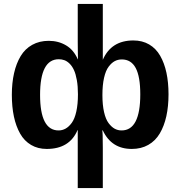

<svg xmlns="http://www.w3.org/2000/svg" viewBox="-20 -745 915 973"><path d="M834 -267.1Q834 -206.1 823 -156.2Q812 -106.4 789.8 -68.8Q767.6 -31.2 731.4 -10.7Q695.3 9.8 647.9 9.8Q544.9 9.8 501 -84H498Q501 -79.1 501 4.9V208H374V-85.9H373Q332.5 9.8 216.8 9.8Q171.9 9.8 137.5 -10.5Q103 -30.8 82 -67.9Q61 -105 50.5 -154.3Q40 -203.6 40 -264.2Q40 -324.7 51.3 -374.3Q62.5 -423.8 84.7 -460.7Q106.9 -497.6 143.3 -517.8Q179.7 -538.1 227.1 -538.1Q275.9 -538.1 314.7 -515.1Q353.5 -492.2 374 -444.8H375Q375 -448.7 374.5 -481Q374 -513.2 374 -532.2V-725.1H501V-441.9Q543.5 -540 655.8 -540Q701.2 -540 735.8 -519.8Q770.5 -499.5 791.7 -462.4Q813 -425.3 823.5 -376.2Q834 -327.1 834 -267.1ZM375 -267.1Q375 -307.6 369.4 -339.1Q363.8 -370.6 354.7 -390.1Q345.7 -409.7 332.8 -422.4Q319.8 -435.1 306.4 -439.9Q293 -444.8 277.8 -444.8Q183.1 -444.8 183.1 -264.2Q183.1 -84 276.9 -84Q295.9 -84 312.5 -93.3Q329.1 -102.5 343.8 -122.6Q358.4 -142.6 366.7 -179.7Q375 -216.8 375 -267.1ZM690.9 -267.1Q690.9 -356.9 667.7 -400.4Q644.5 -443.8 597.2 -443.8Q577.6 -443.8 561.3 -435.1Q544.9 -426.3 530.3 -406.7Q515.6 -387.2 507.3 -350.6Q499 -314 499 -263.2Q499 -213.4 507.3 -177Q515.6 -140.6 530.3 -121.1Q544.9 -101.6 561 -92.8Q577.1 -84 596.2 -84Q690.9 -84 690.9 -267.1Z"/></svg>

Font: Libra Sans Modern
Style: Bold
Weight: 700
Foundry: Stefan Peev, Context Ltd
Version: Version 1.000